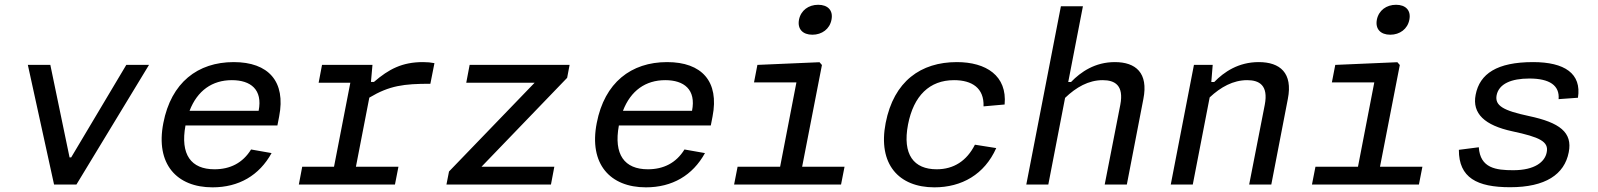

<svg xmlns="http://www.w3.org/2000/svg" viewBox="-20 -792 6860 824"><path d="M99.5 -513.5 212 0H308L619.5 -513.5H522L285.5 -116.5H278.5L196 -513.5Z M681 -264C646.5 -88 738.5 12 892 12C1005 12 1092.5 -39 1145.5 -135L1057.5 -150.5C1021.5 -92 967 -65.5 900.5 -65.5C800 -65.5 753 -128.5 776 -253.5H1170.5L1178 -292C1207.5 -442.5 1132 -525.5 983 -525.5C828.5 -525.5 714.5 -437.5 681 -264ZM793.5 -316.5C827 -403.5 891 -448 975 -448C1055.5 -448 1108 -408 1090 -316.5Z M1578.5 -513.5H1362L1347.5 -437H1483.5L1413.5 -76.5H1277L1262.5 0H1675L1690 -76.5H1507.5L1565 -373C1652 -425 1713.5 -432.5 1827 -432.5L1844.5 -521C1829.5 -524 1814 -525.5 1795.5 -525.5C1706 -525.5 1649 -495.5 1585 -440.5H1572Z M1995.5 -513.5 1981 -437H2274.5L1907 -56L1896 0H2344.5L2359 -76.5H2046.5L2414 -458L2424.5 -513.5Z M2541 -264C2506.5 -88 2598.5 12 2752 12C2865 12 2952.5 -39 3005.5 -135L2917.5 -150.5C2881.5 -92 2827 -65.5 2760.5 -65.5C2660 -65.5 2613 -128.5 2636 -253.5H3030.5L3038 -292C3067.5 -442.5 2992 -525.5 2843 -525.5C2688.5 -525.5 2574.5 -437.5 2541 -264ZM2653.5 -316.5C2687 -403.5 2751 -448 2835 -448C2915.5 -448 2968 -408 2950 -316.5Z M3130.5 0H3589.5L3604.5 -76.5H3422.5L3507.5 -513L3497 -525L3230.5 -513.5L3216 -438.5H3398L3328 -76.5H3145.5ZM3466.5 -643C3507.5 -643 3541 -667.5 3548.5 -707.5C3556.5 -747.5 3532.5 -771.5 3491.5 -771.5C3450 -771.5 3417 -747.5 3409 -707.5C3401.5 -667.5 3425 -643 3466.5 -643Z M4255.5 -156.5 4164 -171C4129 -101.5 4073 -65.5 4000 -65.5C3902 -65.5 3852 -128 3877 -258C3901 -381 3969 -448 4074.5 -448C4151 -448 4204 -414.5 4201 -335.5L4291.5 -343.5C4303 -467 4212 -525.5 4086.5 -525.5C3932 -525.5 3816 -443.5 3781 -264.5C3746.5 -87 3837.5 12 3990 12C4107 12 4205 -43 4255.5 -156.5Z M4479 0 4551 -372C4598.5 -417.5 4651.5 -448 4712.5 -448C4764.5 -448 4804 -426 4788 -342.5L4721 0H4816L4887 -367.5C4909 -479 4854.5 -525.5 4764.5 -525.5C4679.5 -525.5 4618.5 -483.5 4576.5 -440H4564.5L4627.5 -765H4533L4384.5 0Z M5436 0 5507 -367.5C5529 -479 5473.5 -525.5 5382 -525.5C5295 -525.5 5233.5 -483.5 5191 -440H5178.5L5184.5 -513.5H5104L5004.5 0H5099L5171.5 -374C5219 -418.5 5272.5 -448 5332.5 -448C5384.5 -448 5424 -426 5408 -342.5L5341 0Z M5610.5 0H6069.5L6084.5 -76.5H5902.5L5987.5 -513L5977 -525L5710.5 -513.5L5696 -438.5H5878L5808 -76.5H5625.5ZM5946.5 -643C5987.5 -643 6021 -667.5 6028.5 -707.5C6036.5 -747.5 6012.5 -771.5 5971.5 -771.5C5930 -771.5 5897 -747.5 5889 -707.5C5881.5 -667.5 5905 -643 5946.5 -643Z M6559.5 -525.5C6404.5 -525.5 6330.5 -475.5 6313 -385.5C6297 -304.5 6352 -254 6470.5 -228.5C6587.5 -203.5 6627.5 -184.5 6618 -138.5C6610.5 -97.5 6567 -61.5 6474.5 -61.5C6400.5 -61.5 6332.5 -70 6326.5 -160L6241 -149C6240.5 -29 6319 11.5 6461 11.5C6612 11.5 6694 -43 6712.5 -138.5C6729.5 -224 6673.5 -266 6541.5 -294C6431.5 -317.5 6394.5 -338.5 6403 -383.5C6413 -432.5 6466 -455 6543.5 -455C6630.5 -455 6674 -425 6669 -366.5L6752 -372.5C6768.5 -476.5 6694.5 -525.5 6559.5 -525.5Z"/></svg>

Font: Monaspace Neon
Style: Italic
Weight: 400
Italic angle: -11°
Designer: Riley Cran & the Lettermatic Team
Foundry: Lettermatic
Version: Version 1.200 (Monaspace Neon)